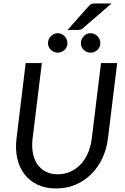

<svg xmlns="http://www.w3.org/2000/svg" viewBox="-20 -1081 725 1110"><path d="M68 0ZM314 -73.5Q354.5 -73.5 388 -89Q421.5 -104.5 447 -131.8Q472.5 -159 488.8 -197Q505 -235 510.5 -280L564 -716.5H657.5L604 -280Q596.5 -218.5 571.5 -165.8Q546.5 -113 507.5 -74.2Q468.5 -35.5 417 -13.5Q365.5 8.5 304 8.5Q243 8.5 196.8 -13.5Q150.5 -35.5 121 -74.2Q91.5 -113 79.8 -165.8Q68 -218.5 75.5 -280L128.5 -716.5H222L168.5 -280.5Q163 -235.5 170 -197.5Q177 -159.5 195.5 -132Q214 -104.5 243.8 -89Q273.5 -73.5 314 -73.5ZM625 -1061 459.5 -918Q451 -911 444.8 -909.5Q438.5 -908 428.5 -908H370.5L492.5 -1045Q501.5 -1056 509.5 -1058.5Q517.5 -1061 532.5 -1061ZM370 -831.5Q370 -820 365.5 -810Q361 -800 353 -792.5Q345 -785 334.8 -780.8Q324.5 -776.5 313 -776.5Q302 -776.5 292 -780.8Q282 -785 274.2 -792.5Q266.5 -800 262 -810Q257.5 -820 257.5 -831.5Q257.5 -843.5 262 -853.8Q266.5 -864 274.2 -872Q282 -880 292 -884.5Q302 -889 313 -889Q324.5 -889 334.8 -884.5Q345 -880 353 -872Q361 -864 365.5 -853.8Q370 -843.5 370 -831.5ZM560 -831.5Q560 -820 555.5 -810Q551 -800 543.2 -792.5Q535.5 -785 525.2 -780.8Q515 -776.5 503.5 -776.5Q492 -776.5 481.8 -780.8Q471.5 -785 464 -792.5Q456.5 -800 452 -810Q447.5 -820 447.5 -831.5Q447.5 -843.5 452 -853.8Q456.5 -864 464 -872Q471.5 -880 481.8 -884.5Q492 -889 503.5 -889Q515 -889 525.2 -884.5Q535.5 -880 543.2 -872Q551 -864 555.5 -853.8Q560 -843.5 560 -831.5Z"/></svg>

Font: Lato
Style: Italic
Weight: 400
Italic angle: -7°
Designer: Lukasz Dziedzic
Foundry: tyPoland Lukasz Dziedzic
Version: Version 2.007; 2014-02-27